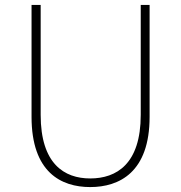

<svg xmlns="http://www.w3.org/2000/svg" viewBox="-20 -746 733 779"><path d="M108 -726V-272C108 -47 228 13 346 13C464 13 587 -47 587 -272V-726H551V-280C551 -81 453 -22 346 -22C241 -22 145 -81 145 -280V-726Z"/></svg>

Font: Kinto Sans Thin
Style: Regular
Weight: 100
Designer: Authors: Ryoko NISHIZUKA  (kana & ideographs); Paul D. Hunt (Latin, Greek & Cyrillic); Wenlong ZHANG  (bopomofo); Sandol
Foundry: Adobe Systems Incorporated, ookami Inc.
Version: Version 0.001